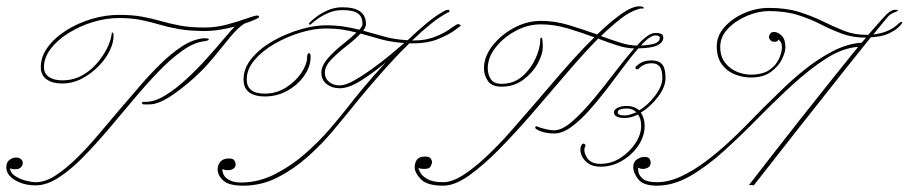

<svg xmlns="http://www.w3.org/2000/svg" viewBox="-70 -578 2872 607"><path d="M403 -248Q392 -248 385.5 -248Q379 -248 379 -252Q379 -256 381.5 -256Q384 -256 391 -256Q419 -256 452.5 -276.5Q486 -297 520 -328.5Q554 -360 584.5 -394Q615 -428 638 -455.5Q661 -483 672 -494Q650 -488 625.5 -484Q601 -480 577 -480Q530 -480 496 -486Q462 -492 433.5 -500.5Q405 -509 375 -515Q345 -521 306 -521Q266 -521 224.5 -508.5Q183 -496 147.5 -474Q112 -452 90.5 -424Q69 -396 69 -366Q69 -345 85 -334.5Q101 -324 127 -324Q162 -324 189.5 -339.5Q217 -355 237 -378.5Q257 -402 268.5 -425.5Q280 -449 282 -465Q283 -467 283 -471Q283 -475 285 -475Q288 -475 288.5 -471.5Q289 -468 289 -464Q289 -442 276 -416Q263 -390 240 -367Q217 -344 188 -329Q159 -314 126 -314Q96 -314 77.5 -327Q59 -340 59 -366Q59 -399 81 -429Q103 -459 139.5 -482Q176 -505 219.5 -518Q263 -531 306 -531Q350 -531 381 -525Q412 -519 440 -511Q468 -503 500 -497Q532 -491 577 -491Q613 -491 648 -500.5Q683 -510 709.5 -519.5Q736 -529 743 -529Q749 -529 749 -524Q749 -522 736 -516Q723 -510 702 -503Q683 -491 660 -463.5Q637 -436 612.5 -405.5Q588 -375 564 -351Q521 -309 476.5 -278.5Q432 -248 403 -248ZM43 8Q5 8 -22.5 -8.5Q-50 -25 -50 -49Q-50 -65 -40 -72.5Q-30 -80 -19 -80Q-10 -80 -4 -75Q2 -70 2 -63Q2 -56 -3.5 -49.5Q-9 -43 -22 -43Q-30 -43 -34 -44.5Q-38 -46 -38 -46Q-38 -32 -23 -22Q-8 -12 11 -7Q30 -2 43 -2Q73 -2 106 -23.5Q139 -45 173.5 -79Q208 -113 240 -151Q272 -189 300 -222Q333 -260 367 -300Q401 -340 436 -374.5Q471 -409 505.5 -431.5Q540 -454 574 -457Q584 -457 587 -456.5Q590 -456 590 -454Q590 -451 586.5 -450Q583 -449 579 -448Q545 -445 507.5 -418.5Q470 -392 430.5 -351Q391 -310 351 -262Q311 -214 270.5 -166.5Q230 -119 191 -79.5Q152 -40 114.5 -16Q77 8 43 8Z M960 -498Q992 -498 1017.5 -494Q1043 -490 1066 -484Q1076 -495 1076 -502Q1076 -525 1061.5 -535.5Q1047 -546 1013 -546Q989 -546 969 -537.5Q949 -529 935 -519Q921 -509 916 -504Q912 -500 910 -500Q904 -500 909 -507Q914 -512 928.5 -523.5Q943 -535 965 -545Q987 -555 1013 -555Q1087 -555 1087 -502Q1087 -493 1078 -481Q1112 -472 1144.5 -462.5Q1177 -453 1218 -451H1219Q1250 -481 1280.5 -506Q1311 -531 1336 -544Q1342 -547 1346 -547Q1351 -547 1351 -543Q1351 -539 1348.5 -539Q1346 -539 1343 -537Q1319 -524 1291 -501.5Q1263 -479 1233 -450H1238Q1274 -450 1302 -460.5Q1330 -471 1348 -483.5Q1366 -496 1373 -500Q1378 -503 1383 -500.5Q1388 -498 1386 -496Q1384 -494 1365 -480.5Q1346 -467 1313.5 -454Q1281 -441 1238 -441Q1231 -441 1224 -441Q1189 -407 1154.5 -368.5Q1120 -330 1089.5 -294Q1059 -258 1037 -230Q1015 -203 981.5 -163Q948 -123 904 -83.5Q860 -44 808.5 -17.5Q757 9 699 9Q653 9 635.5 -7.5Q618 -24 618 -43Q618 -56 626.5 -66.5Q635 -77 654 -77Q667 -77 671 -70.5Q675 -64 675 -59Q675 -49 667.5 -44.5Q660 -40 652 -40Q641 -40 637 -42Q633 -44 633 -44Q633 -23 649.5 -12Q666 -1 691 -1Q747 -1 798.5 -27Q850 -53 894 -91.5Q938 -130 972 -169.5Q1006 -209 1027 -236Q1046 -261 1078.5 -300Q1111 -339 1150 -381Q1114 -351 1074 -325Q1034 -299 1004 -299Q980 -299 963 -312Q946 -325 946 -348Q946 -370 966 -393Q986 -416 1012.5 -437Q1039 -458 1057 -475Q1035 -481 1011.5 -484.5Q988 -488 960 -488Q923 -488 880 -475Q837 -462 798 -439.5Q759 -417 734.5 -388Q710 -359 710 -327Q710 -282 767 -282Q804 -282 834.5 -301.5Q865 -321 883 -348Q901 -375 901 -398Q901 -402 902.5 -406Q904 -410 907 -410Q912 -410 912 -398Q912 -368 892 -339Q872 -310 839 -291.5Q806 -273 767 -273Q736 -273 718 -286Q700 -299 700 -327Q700 -363 726.5 -394.5Q753 -426 794 -449Q835 -472 879.5 -485Q924 -498 960 -498ZM957 -348Q957 -330 970.5 -319Q984 -308 1004 -308Q1022 -308 1049.5 -323.5Q1077 -339 1108 -361.5Q1139 -384 1165.5 -406Q1192 -428 1208 -442Q1166 -445 1133.5 -454Q1101 -463 1070 -472Q1052 -453 1025.5 -432.5Q999 -412 978 -390.5Q957 -369 957 -348Z M1640 -512Q1685 -512 1730.5 -498Q1776 -484 1818 -469Q1858 -508 1893 -533Q1928 -558 1951 -558Q1965 -558 1965 -553Q1965 -550 1959.5 -551Q1954 -552 1945 -548Q1921 -541 1892 -518.5Q1863 -496 1830 -464Q1863 -452 1891.5 -443Q1920 -434 1944 -434Q1961 -453 1975.5 -463.5Q1990 -474 2003 -474Q2013 -474 2020 -471Q2027 -468 2027 -459Q2027 -445 2010 -435.5Q1993 -426 1948 -425Q1926 -400 1900.5 -365.5Q1875 -331 1847 -294.5Q1819 -258 1790.5 -226.5Q1762 -195 1734.5 -175.5Q1707 -156 1682 -156Q1662 -156 1645.5 -161Q1629 -166 1623 -172Q1621 -174 1622.5 -176.5Q1624 -179 1626 -179Q1637 -174 1654 -170Q1671 -166 1681 -166Q1707 -166 1739 -194Q1771 -222 1805.5 -263.5Q1840 -305 1873.5 -349Q1907 -393 1935 -425Q1912 -425 1883 -434Q1854 -443 1821 -456Q1774 -408 1721.5 -346.5Q1669 -285 1615.5 -223Q1562 -161 1510.5 -108.5Q1459 -56 1413.5 -23.5Q1368 9 1331 9Q1280 9 1260.5 -11.5Q1241 -32 1241 -49Q1241 -63 1248 -73Q1255 -83 1274 -83Q1288 -83 1292 -76.5Q1296 -70 1296 -65Q1296 -62 1292 -53Q1288 -44 1273 -44Q1261 -44 1257 -45.5Q1253 -47 1253 -48Q1253 -43 1259 -32Q1265 -21 1282 -11.5Q1299 -2 1331 -2Q1359 -2 1393.5 -24Q1428 -46 1466.5 -82Q1505 -118 1543 -161Q1581 -204 1617 -246Q1643 -276 1674.5 -313Q1706 -350 1740.5 -388.5Q1775 -427 1809 -460Q1769 -475 1725.5 -488Q1682 -501 1640 -501Q1598 -501 1559.5 -480Q1521 -459 1496.5 -427.5Q1472 -396 1472 -362Q1472 -343 1481.5 -328Q1491 -313 1516 -313Q1554 -313 1581 -336.5Q1608 -360 1623 -393Q1638 -426 1638 -453Q1638 -459 1642 -459Q1644 -459 1645 -450Q1646 -441 1646 -428Q1646 -407 1630 -377.5Q1614 -348 1584.5 -326Q1555 -304 1516 -304Q1485 -304 1472.5 -322Q1460 -340 1460 -362Q1460 -399 1487 -433.5Q1514 -468 1555 -490Q1596 -512 1640 -512ZM1956 -434Q1992 -436 2004 -442Q2016 -448 2016 -458Q2016 -466 2002 -466Q1985 -466 1956 -434ZM1991 -387Q2012 -387 2023 -375Q2034 -363 2034 -331Q2034 -303 2010 -271.5Q1986 -240 1956 -222Q1968 -204 1968 -180Q1968 -148 1948.5 -118.5Q1929 -89 1897 -70Q1865 -51 1828 -51Q1803 -51 1787.5 -63Q1772 -75 1767 -91Q1762 -107 1768 -119Q1771 -124 1775 -124Q1778 -124 1780 -121Q1782 -118 1780 -115Q1773 -101 1785 -80.5Q1797 -60 1828 -60Q1863 -60 1892 -79Q1921 -98 1939 -125.5Q1957 -153 1957 -180Q1957 -203 1947 -216Q1925 -205 1906 -205Q1871 -205 1871 -223Q1871 -231 1882 -237Q1893 -243 1912 -243Q1935 -243 1951 -229Q1979 -246 2001.5 -276Q2024 -306 2024 -331Q2024 -357 2015.5 -367.5Q2007 -378 1991 -378Q1977 -378 1967 -373.5Q1957 -369 1948 -360Q1947 -359 1944 -359Q1940 -359 1939 -362Q1938 -365 1941 -368Q1950 -377 1961.5 -382Q1973 -387 1991 -387ZM1905 -213Q1914 -213 1923 -216Q1932 -219 1942 -223Q1930 -235 1912 -235Q1883 -235 1883 -223Q1883 -213 1905 -213Z M2361 -553Q2416 -553 2457 -540Q2498 -527 2531.5 -510.5Q2565 -494 2597.5 -481Q2630 -468 2667 -468Q2672 -468 2675 -468Q2700 -497 2717.5 -516.5Q2735 -536 2743 -541Q2748 -544 2751 -545.5Q2754 -547 2760 -547Q2775 -547 2765 -542Q2761 -540 2756 -538Q2751 -536 2743 -531Q2740 -529 2726.5 -512.5Q2713 -496 2691 -469Q2721 -473 2738.5 -481.5Q2756 -490 2765 -498.5Q2774 -507 2777 -508Q2786 -511 2780 -502Q2779 -500 2769 -490.5Q2759 -481 2738.5 -471.5Q2718 -462 2683 -460Q2653 -423 2614.5 -374.5Q2576 -326 2534.5 -273.5Q2493 -221 2453.5 -171Q2414 -121 2382.5 -80.5Q2351 -40 2332 -16Q2313 8 2313 8Q2313 8 2311 7.5Q2309 7 2305 7Q2297 7 2297 8Q2297 8 2320 -21.5Q2343 -51 2380.5 -99.5Q2418 -148 2464 -206Q2510 -264 2556.5 -322.5Q2603 -381 2643 -430Q2593 -426 2541 -392.5Q2489 -359 2435 -309.5Q2381 -260 2327 -205Q2273 -150 2219 -101Q2165 -52 2112 -21.5Q2059 9 2007 9Q1964 9 1948 -11Q1932 -31 1932 -50Q1932 -66 1943.5 -74Q1955 -82 1967 -82Q1979 -82 1983 -76.5Q1987 -71 1987 -63Q1987 -53 1979 -48.5Q1971 -44 1963 -44Q1956 -44 1951.5 -46Q1947 -48 1947 -48Q1947 -48 1948 -36.5Q1949 -25 1961.5 -13.5Q1974 -2 2007 -2Q2044 -2 2083.5 -20.5Q2123 -39 2161.5 -68Q2200 -97 2235 -129.5Q2270 -162 2298 -191Q2326 -220 2344 -238Q2367 -260 2401 -293.5Q2435 -327 2476.5 -360Q2518 -393 2563.5 -416.5Q2609 -440 2654 -443Q2661 -451 2668 -459H2667Q2626 -459 2592 -471.5Q2558 -484 2525 -501Q2492 -518 2452.5 -530.5Q2413 -543 2361 -543Q2328 -543 2292 -528Q2256 -513 2231.5 -487.5Q2207 -462 2207 -430Q2207 -399 2222.5 -379.5Q2238 -360 2260 -351Q2282 -342 2303 -342Q2341 -342 2362.5 -357Q2384 -372 2393 -392.5Q2402 -413 2402 -428Q2402 -442 2396.5 -447.5Q2391 -453 2391 -453Q2391 -453 2389 -449.5Q2387 -446 2378 -446Q2370 -446 2365.5 -451Q2361 -456 2361 -461Q2361 -466 2365 -471.5Q2369 -477 2377 -477Q2389 -477 2401 -465.5Q2413 -454 2413 -429Q2413 -413 2402 -390.5Q2391 -368 2367 -350.5Q2343 -333 2304 -333Q2279 -333 2254 -342.5Q2229 -352 2212.5 -374Q2196 -396 2196 -432Q2196 -465 2220.5 -492.5Q2245 -520 2283 -536.5Q2321 -553 2361 -553Z"/></svg>

Font: Kapakana Light
Style: Regular
Weight: 300
Designer: Kyosuke Nagai
Version: Version 1.000